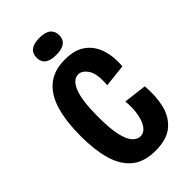

<svg xmlns="http://www.w3.org/2000/svg" viewBox="-259 -927 1020 1020"><g transform="rotate(-45 250.5 -417.5)"><path d="M269 13Q185 13 135.5 -27.5Q86 -68 64 -143Q42 -218 42 -322Q42 -431 64.5 -509Q87 -587 137.5 -629Q188 -671 271 -671Q345 -671 388.5 -638.5Q432 -606 449.5 -551Q467 -496 461 -429L333 -415Q340 -495 317 -530Q294 -565 265 -565Q225 -565 202.5 -508Q180 -451 180 -331Q180 -243 191.5 -192Q203 -141 223 -119.5Q243 -98 266 -98Q294 -98 312 -123.5Q330 -149 337.5 -192Q345 -235 340 -286L470 -270Q477 -192 461.5 -128Q446 -64 400 -25.5Q354 13 269 13ZM256 -720Q171 -720 171 -783Q171 -848 256 -848Q300 -848 320.5 -831Q341 -814 341 -784Q341 -720 256 -720Z"/></g></svg>

Font: Bricolage Grotesque 10pt Condensed Bricolage Grotesque 10pt Condensed Regular
Style: Bold
Weight: 700
Width: 3
Designer: Mathieu Triay
Foundry: Atelier Triay
Version: Version 1.000; ttfautohint (v1.8.4.7-5d5b);gftools[0.9.32]